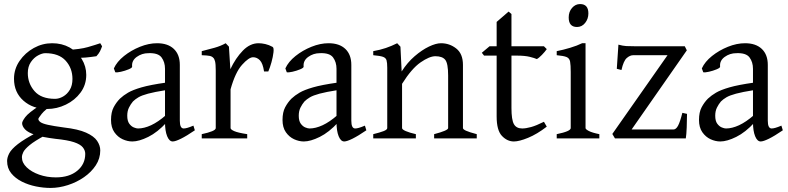

<svg xmlns="http://www.w3.org/2000/svg" viewBox="-20 -682 3884 946"><path d="M229 244Q194 244 157 236.5Q120 229 88 213Q56 197 35.5 172Q15 147 15 111Q15 94 25.5 73.5Q36 53 68 28Q100 3 163 -30Q163 -30 172.5 -29Q182 -28 191.5 -24.5Q201 -21 202 -15Q150 13 126 33Q102 53 95 67Q88 81 88 93Q88 120 111.5 142.5Q135 165 173 178.5Q211 192 255 192Q321 192 360.5 159.5Q400 127 400 76Q400 59 388 44Q376 29 344.5 18.5Q313 8 253 2Q189 -6 153.5 -17.5Q118 -29 103.5 -44.5Q89 -60 89 -75Q89 -84 104.5 -105Q120 -126 177 -163L246 -171Q202 -142 185.5 -121Q169 -100 169 -96Q169 -88 179 -80.5Q189 -73 216 -67Q243 -61 294 -54Q365 -46 404 -28.5Q443 -11 458.5 12Q474 35 474 59Q474 99 452 132.5Q430 166 394 191Q358 216 314.5 230Q271 244 229 244ZM483 -454Q478 -440 472.5 -429Q467 -418 455 -405Q429 -401 402 -398.5Q375 -396 333 -397L311 -436Q375 -439 413 -450Q451 -461 474 -469ZM212 -145Q142 -145 95.5 -186Q49 -227 49 -294Q49 -342 76.5 -382Q104 -422 146.5 -445.5Q189 -469 237 -469Q285 -469 323 -448Q361 -427 383 -391Q405 -355 405 -313Q405 -264 377 -226Q349 -188 304.5 -166.5Q260 -145 212 -145ZM203 -420Q188 -420 167.5 -409Q147 -398 132 -376Q117 -354 117 -322Q117 -271 150 -233Q183 -195 251 -195Q271 -195 291 -206.5Q311 -218 324 -239.5Q337 -261 337 -293Q337 -346 303.5 -383Q270 -420 203 -420Z M940 -40Q899 -12 871.5 1.5Q844 15 831 15Q814 15 803.5 -11Q793 -37 793 -80V-343Q793 -376 776 -399Q759 -422 711 -420Q679 -420 653.5 -401.5Q628 -383 631 -354Q632 -348 614 -340.5Q596 -333 576 -328.5Q556 -324 548 -326L541 -345Q556 -378 591 -406Q626 -434 669.5 -451.5Q713 -469 754 -469Q807 -469 836.5 -441Q866 -413 866 -362V-87Q866 -49 885 -49Q892 -49 903 -52Q914 -55 933 -63ZM798 -238Q741 -229 709.5 -220.5Q678 -212 662 -202.5Q646 -193 635 -182Q624 -169 615.5 -152Q607 -135 607 -112Q607 -86 617 -72.5Q627 -59 639.5 -54Q652 -49 660 -49Q690 -49 724.5 -65Q759 -81 798 -115L801 -79Q756 -30 710.5 -7.5Q665 15 632 15Q608 15 584 4Q560 -7 543.5 -30.5Q527 -54 527 -91Q527 -129 540 -153.5Q553 -178 571 -196Q588 -212 611 -225.5Q634 -239 677 -251.5Q720 -264 798 -275Z M1302 -330H1281Q1275 -370 1260.5 -385Q1246 -400 1227 -400Q1206 -400 1172.5 -362.5Q1139 -325 1116 -242V-51Q1116 -44 1134 -36Q1152 -28 1198 -21V0H974V-21Q1007 -28 1025 -35.5Q1043 -43 1043 -51V-335Q1043 -367 1039.5 -380Q1036 -393 1031 -397Q1025 -404 1013.5 -406.5Q1002 -409 974 -410V-430Q1006 -438 1036.5 -446.5Q1067 -455 1092 -469L1108 -452L1115 -341Q1141 -396 1176.5 -432.5Q1212 -469 1254 -469Q1269 -469 1287 -465Q1305 -461 1323 -451Q1330 -447 1327.5 -424.5Q1325 -402 1317.5 -375Q1310 -348 1302 -330Z M1785 -40Q1744 -12 1716.5 1.5Q1689 15 1676 15Q1659 15 1648.5 -11Q1638 -37 1638 -80V-343Q1638 -376 1621 -399Q1604 -422 1556 -420Q1524 -420 1498.5 -401.5Q1473 -383 1476 -354Q1477 -348 1459 -340.5Q1441 -333 1421 -328.5Q1401 -324 1393 -326L1386 -345Q1401 -378 1436 -406Q1471 -434 1514.5 -451.5Q1558 -469 1599 -469Q1652 -469 1681.5 -441Q1711 -413 1711 -362V-87Q1711 -49 1730 -49Q1737 -49 1748 -52Q1759 -55 1778 -63ZM1643 -238Q1586 -229 1554.5 -220.5Q1523 -212 1507 -202.5Q1491 -193 1480 -182Q1469 -169 1460.5 -152Q1452 -135 1452 -112Q1452 -86 1462 -72.5Q1472 -59 1484.5 -54Q1497 -49 1505 -49Q1535 -49 1569.5 -65Q1604 -81 1643 -115L1646 -79Q1601 -30 1555.5 -7.5Q1510 15 1477 15Q1453 15 1429 4Q1405 -7 1388.5 -30.5Q1372 -54 1372 -91Q1372 -129 1385 -153.5Q1398 -178 1416 -196Q1433 -212 1456 -225.5Q1479 -239 1522 -251.5Q1565 -264 1643 -275Z M2119 0V-21Q2188 -39 2188 -51V-310Q2188 -369 2174 -387Q2160 -405 2125 -405Q2096 -405 2052 -374.5Q2008 -344 1961 -269V-51Q1961 -44 1979.5 -36Q1998 -28 2029 -21V0H1819V-21Q1852 -29 1870 -36Q1888 -43 1888 -51V-348Q1888 -373 1884.5 -385Q1881 -397 1867 -402Q1853 -407 1819 -410V-430Q1853 -436 1881 -445.5Q1909 -455 1937 -469L1953 -452L1959 -330Q1987 -374 2023 -405Q2059 -436 2093.5 -452.5Q2128 -469 2153 -469Q2195 -469 2228 -443Q2261 -417 2261 -362V-51Q2261 -45 2276 -38Q2291 -31 2329 -21V0Z M2674 -58Q2626 -21 2582 -3Q2538 15 2512 15Q2479 15 2453 -12.5Q2427 -40 2427 -108V-408H2365L2354 -422L2392 -454H2427V-574L2486 -625L2500 -613V-454H2660L2674 -440Q2665 -427 2650 -411.5Q2635 -396 2625 -391Q2614 -396 2590 -402Q2566 -408 2526 -408H2500V-150Q2500 -92 2512 -70.5Q2524 -49 2553 -49Q2571 -49 2596.5 -56Q2622 -63 2660 -82Z M2823 -549Q2782 -549 2782 -596Q2782 -624 2798.5 -643Q2815 -662 2838 -662Q2879 -662 2879 -616Q2879 -589 2863 -569Q2847 -549 2823 -549ZM2723 0V-21Q2792 -35 2792 -51V-327Q2792 -361 2789 -378Q2786 -395 2771.5 -401Q2757 -407 2723 -410V-430Q2754 -436 2789 -446.5Q2824 -457 2848 -469H2865V-51Q2865 -45 2881.5 -36.5Q2898 -28 2933 -21V0Z M3365 -121Q3365 -91 3363.5 -54.5Q3362 -18 3359 0H3010L2997 -22L3269 -410H3100Q3084 -410 3068 -396Q3052 -382 3042 -337L3019 -343L3027 -462Q3049 -456 3065.5 -455Q3082 -454 3113 -454H3354L3364 -434L3092 -44H3298Q3311 -44 3321 -63Q3331 -82 3342 -126Z M3837 -40Q3796 -12 3768.5 1.5Q3741 15 3728 15Q3711 15 3700.5 -11Q3690 -37 3690 -80V-343Q3690 -376 3673 -399Q3656 -422 3608 -420Q3576 -420 3550.5 -401.5Q3525 -383 3528 -354Q3529 -348 3511 -340.5Q3493 -333 3473 -328.5Q3453 -324 3445 -326L3438 -345Q3453 -378 3488 -406Q3523 -434 3566.5 -451.5Q3610 -469 3651 -469Q3704 -469 3733.5 -441Q3763 -413 3763 -362V-87Q3763 -49 3782 -49Q3789 -49 3800 -52Q3811 -55 3830 -63ZM3695 -238Q3638 -229 3606.5 -220.5Q3575 -212 3559 -202.5Q3543 -193 3532 -182Q3521 -169 3512.5 -152Q3504 -135 3504 -112Q3504 -86 3514 -72.5Q3524 -59 3536.5 -54Q3549 -49 3557 -49Q3587 -49 3621.5 -65Q3656 -81 3695 -115L3698 -79Q3653 -30 3607.5 -7.5Q3562 15 3529 15Q3505 15 3481 4Q3457 -7 3440.5 -30.5Q3424 -54 3424 -91Q3424 -129 3437 -153.5Q3450 -178 3468 -196Q3485 -212 3508 -225.5Q3531 -239 3574 -251.5Q3617 -264 3695 -275Z"/></svg>

Font: ChillKai
Style: Regular
Weight: 400
Designer: ChillType
Foundry: 寒蝉字型
Version: Version 2.000